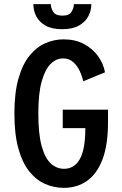

<svg xmlns="http://www.w3.org/2000/svg" viewBox="-20 -896 590 927"><path d="M288 11Q241 11 198 -7.8Q155 -26.5 121.5 -68.2Q88 -110 68.8 -178.8Q49.5 -247.5 49.5 -348Q49.5 -447.5 69 -516.2Q88.5 -585 122.2 -626.8Q156 -668.5 198.5 -687.2Q241 -706 287 -706Q343.5 -706 385.5 -683.5Q427.5 -661 453.5 -624.8Q479.5 -588.5 487 -547L382 -503.5Q377.5 -525.5 366 -551.2Q354.5 -577 334.2 -595.5Q314 -614 284.5 -614Q252 -614 225 -588Q198 -562 181.5 -503.8Q165 -445.5 165 -348Q165 -249 181.2 -190.5Q197.5 -132 225.5 -106.5Q253.5 -81 289 -81Q338.5 -81 365.2 -127.5Q392 -174 392 -277.5H283V-366.5H501.5V-306.5Q501.5 -195.5 474.5 -125.5Q447.5 -55.5 399.5 -22.2Q351.5 11 288 11ZM280 -755Q230 -755 199.5 -772.5Q169 -790 155 -817.5Q141 -845 141 -876H225.5Q225.5 -857 237 -838.8Q248.5 -820.5 281 -820.5Q314 -820.5 325.2 -838.8Q336.5 -857 336.5 -876H421Q421 -845 406.5 -817.5Q392 -790 361 -772.5Q330 -755 280 -755Z"/></svg>

Font: Trispace SemiCondensed Medium
Style: Regular
Weight: 500
Width: 4
Designer: Tyler Finck
Foundry: Etcetera Type Company
Version: Version 1.210; ttfautohint (v1.8.3)